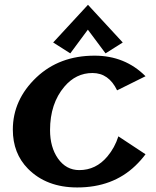

<svg xmlns="http://www.w3.org/2000/svg" viewBox="-20 -782 659 811"><path d="M351.6 -761.7 498.5 -602.5 425.8 -556.6 351.1 -656.7 276.9 -556.6 204.6 -602.5ZM306.2 9.8Q176.3 9.8 98.1 -69.3Q34.2 -134.3 34.2 -234.4Q34.2 -360.4 133.8 -455.1Q231 -546.9 379.4 -546.9Q507.8 -546.9 594.7 -460L474.6 -400.4Q439.5 -473.6 370.6 -473.6Q300.8 -473.6 252 -416Q191.4 -344.7 191.4 -232.4Q191.4 -160.6 224.6 -112.8Q259.3 -63.5 314.9 -63.5Q385.3 -63.5 433.6 -121.1Q464.8 -158.2 480 -206.1L594.7 -130.4Q576.2 -105.5 551.8 -82Q456.1 9.8 306.2 9.8Z"/></svg>

Font: Berenika
Style: Bold
Weight: 700
Designer: Wojciech Kalinowski "wmk69" (wmk69@o2.pl)
Foundry: Wojciech Kalinowski "wmk69" (wmk69@o2.pl)
Version: Version 3.1.0; 2021-05-14